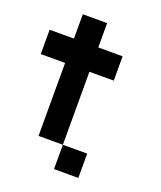

<svg xmlns="http://www.w3.org/2000/svg" viewBox="-139 -839 778 927"><g transform="rotate(20 250.0 -375.0)"><path d="M0 -500V-625H125V-750H250V-625H375V-500H250V-125H125V-500ZM250 -125H375V0H250Z"/></g></svg>

Font: Galmuri7 Regular
Style: Regular
Weight: 400
Designer: Lee Minseo (quiple)
Version: Version 2.399;hotconv 1.1.1;makeotfexe 2.6.0 DEVELOPMENT